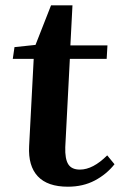

<svg xmlns="http://www.w3.org/2000/svg" viewBox="-20 -684 455 718"><path d="M27.8 -463.9 34.2 -507.8 112.8 -516.1 170.9 -664.1H251L243.2 -514.2H381.8L378.9 -463.9H241.2L224.1 -133.8Q222.7 -90.3 235.1 -70.1Q247.6 -49.8 278.8 -49.8Q327.6 -49.8 380.9 -103L408.2 -69.8Q378.4 -32.2 334.5 -9Q290.5 14.2 233.9 14.2Q157.7 14.2 121.3 -24.7Q85 -63.5 88.9 -137.2L106 -463.9Z"/></svg>

Font: Literata SemiBold
Style: Italic
Weight: 650
Italic angle: -2.39999°
Designer: Latin by Veronika Burian and Jose Scaglione. Greek by Irene Vlachou. Cyrillic by Vera Evstafieva
Foundry: TypeTogether
Version: Version 3.021